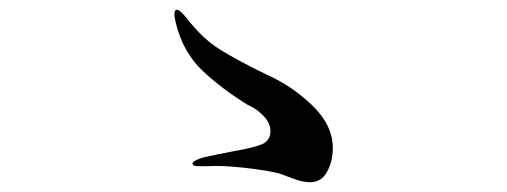

<svg xmlns="http://www.w3.org/2000/svg" viewBox="-20 -553 1040 394"><path d="M441 -212Q423 -213 407 -212H386Q375 -212 375 -218Q375 -221 385 -225.5Q395 -230 407 -232Q419 -235 461 -243Q502 -250 518.5 -257.5Q535 -265 535 -284Q535 -305 511 -324Q503 -331 488 -338Q436 -370 396 -407.5Q356 -445 341 -505Q338 -517 338 -524Q338 -533 343 -533Q349 -533 363 -516Q395 -474 432 -451Q469 -428 527 -400Q579 -377 621 -336.5Q663 -296 663 -249Q663 -223 651.5 -201Q640 -179 616 -179Q602 -179 583 -186Q564 -193 556 -196Q544 -200 510.5 -205Q477 -210 441 -212Z"/></svg>

Font: Shippori Mincho B1
Style: Bold
Weight: 700
Designer: FONTDASU
Foundry: FONTDASU / Google Inc. / but / Adobe
Version: Version 3.110; ttfautohint (v1.8.3)